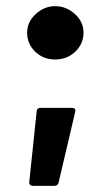

<svg xmlns="http://www.w3.org/2000/svg" viewBox="-20 -506 356 623"><path d="M68 -400Q68 -435 96 -460.5Q124 -486 159 -486Q195 -486 223 -460.5Q251 -435 251 -400Q251 -364 224.5 -338.5Q198 -313 159 -313Q120 -313 94 -338.5Q68 -364 68 -400ZM75 84 99 -145Q100 -156 111 -156H213Q227 -156 224 -143L170 87Q167 97 157 97H87Q81 97 77.5 93.5Q74 90 75 84Z"/></svg>

Font: Amber EN
Style: Bold
Weight: 700
Designer: Jeremy Tribby
Foundry: Tribby Type
Version: Version 1.408 November 24, 2021